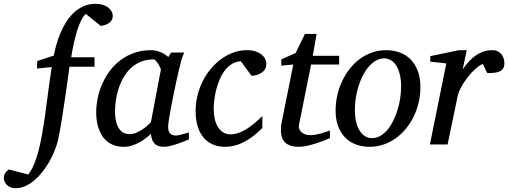

<svg xmlns="http://www.w3.org/2000/svg" viewBox="-150 -757 2663 1006"><path d="M440.9 -674.8Q440.9 -650.9 423.3 -637.9Q405.8 -625 377.9 -621.1L299.8 -684.1Q289.1 -675.3 279.8 -658.7Q270.5 -642.1 262.7 -621.1Q254.9 -600.1 248.3 -576.4Q241.7 -552.7 236.8 -530.5Q231.9 -508.3 228.5 -489Q225.1 -469.7 223.1 -457H345.2V-407.2H213.9Q212.4 -396 208.7 -368.2Q205.1 -340.3 199.7 -303.7Q194.3 -267.1 188.2 -225.3Q182.1 -183.6 176 -144.8Q169.9 -106 164.1 -73.2Q158.2 -40.5 153.8 -22Q147 5.9 135 35.4Q123 64.9 106.7 92.8Q90.3 120.6 70.6 145.5Q50.8 170.4 28.6 189Q6.3 207.5 -17.8 218.3Q-42 229 -66.9 229Q-85.9 229 -98.4 222.7Q-110.8 216.3 -117.7 207.8Q-124.5 199.2 -127.2 191.2Q-129.9 183.1 -129.9 179.2Q-129.9 160.2 -122.6 149.7Q-115.2 139.2 -104 130.9L-2 157.2Q11.2 141.1 22.2 117.7Q33.2 94.2 42.2 65.9Q51.3 37.6 58.6 5.1Q65.9 -27.3 71.8 -62Q84.5 -132.8 95.2 -220Q106 -307.1 121.1 -405.8L43.9 -397.9L44.9 -437L131.8 -465.8Q136.7 -492.2 145.3 -522.7Q153.8 -553.2 166.5 -583.3Q179.2 -613.3 196.5 -641.1Q213.9 -668.9 236.3 -690.2Q258.8 -711.4 286.9 -724.1Q314.9 -736.8 349.1 -736.8Q374.5 -736.8 392.1 -730.5Q409.7 -724.1 420.4 -714.6Q431.2 -705.1 436 -694.3Q440.9 -683.6 440.9 -674.8Z M692.9 -392.1Q693.4 -394.5 689.2 -403.3Q685.1 -412.1 679.2 -421.6Q673.3 -431.2 666.7 -438.5Q660.2 -445.8 655.8 -445.8Q617.7 -445.8 587.6 -433.3Q557.6 -420.9 535.2 -399.7Q512.7 -378.4 496.8 -350.6Q481 -322.8 471.2 -292.5Q461.4 -262.2 457 -231.4Q452.6 -200.7 452.6 -172.9Q452.6 -151.9 456.1 -130.9Q459.5 -109.9 468 -92.8Q476.6 -75.7 491.5 -64.9Q506.3 -54.2 529.8 -54.2Q547.4 -54.2 564.9 -62Q582.5 -69.8 597.7 -80.1Q612.8 -90.3 624 -100.6Q635.3 -110.8 640.6 -116.2ZM839.8 -26.9Q834 -24.4 818.4 -17.8Q802.7 -11.2 783.4 -4.6Q764.2 2 744.4 7.1Q724.6 12.2 710 12.2Q691.9 12.2 679.4 7.8Q667 3.4 658.9 -5.4Q650.9 -14.2 646.5 -26.9Q642.1 -39.6 640.6 -56.2Q629.4 -45.4 614.3 -33.4Q599.1 -21.5 580.8 -11.2Q562.5 -1 541.7 5.6Q521 12.2 498.5 12.2Q469.2 12.2 447 3.9Q424.8 -4.4 408.7 -18.3Q392.6 -32.2 382.1 -50.5Q371.6 -68.8 365.2 -88.6Q358.9 -108.4 356.4 -128.7Q354 -148.9 354 -167Q354 -205.6 362.3 -244.9Q370.6 -284.2 387 -320.6Q403.3 -356.9 427.7 -388.7Q452.1 -420.4 484.1 -443.8Q516.1 -467.3 555.4 -480.7Q594.7 -494.1 641.6 -494.1Q655.3 -494.1 668.7 -491Q682.1 -487.8 693.8 -482.7Q705.6 -477.5 715.3 -471.2Q725.1 -464.8 731.9 -458L746.6 -481.9H814.9Q812.5 -476.1 809.6 -468Q806.6 -460 803.7 -451.7Q800.8 -443.4 798.6 -436Q796.4 -428.7 795.9 -424.8Q792.5 -411.6 786.1 -385Q779.8 -358.4 772.7 -325.2Q765.6 -292 758.1 -255.6Q750.5 -219.2 744.6 -186.8Q738.8 -154.3 734.9 -129.2Q731 -104 731 -92.8Q731 -66.4 742.2 -56.6Q753.4 -46.9 773.9 -46.9Q778.8 -46.9 788.3 -49.1Q797.9 -51.3 808.1 -54.2Q818.4 -57.1 827.1 -59.6Q835.9 -62 839.8 -63Z M1245.6 -423.8Q1245.6 -414.1 1242.7 -403.8Q1239.7 -393.6 1231.2 -384.8Q1222.7 -376 1207.8 -368.9Q1192.9 -361.8 1168.9 -358.9L1111.8 -436Q1085 -434.6 1064 -421.1Q1043 -407.7 1027.1 -386.7Q1011.2 -365.7 1000.2 -339.1Q989.3 -312.5 982.4 -285.2Q975.6 -257.8 972.7 -231.9Q969.7 -206.1 969.7 -186Q969.7 -161.6 974.4 -137.9Q979 -114.3 989.5 -95.5Q1000 -76.7 1016.8 -64.9Q1033.7 -53.2 1058.6 -53.2Q1078.6 -53.2 1099.1 -60.3Q1119.6 -67.4 1140.4 -80.1Q1161.1 -92.8 1182.1 -110.4Q1203.1 -127.9 1224.6 -148.9V-85.9Q1209 -70.8 1189 -53.7Q1168.9 -36.6 1144.5 -22Q1120.1 -7.3 1091.1 2.4Q1062 12.2 1028.8 12.2Q993.2 12.2 964.6 -0.2Q936 -12.7 916.3 -36.4Q896.5 -60.1 885.7 -94.7Q875 -129.4 875 -173.8Q875 -218.8 885.5 -259.8Q896 -300.8 914.6 -336.4Q933.1 -372.1 958.5 -401.1Q983.9 -430.2 1013.7 -450.9Q1043.5 -471.7 1076.4 -482.9Q1109.4 -494.1 1143.6 -494.1Q1170.4 -494.1 1189.9 -487.3Q1209.5 -480.5 1221.7 -470.2Q1233.9 -460 1239.7 -447.5Q1245.6 -435.1 1245.6 -423.8Z M1480 -418.9 1417 -105Q1414.1 -91.8 1418 -81.3Q1421.9 -70.8 1430.4 -63.7Q1439 -56.6 1450.4 -52.7Q1461.9 -48.8 1474.6 -48.8Q1488.8 -48.8 1503.9 -51.5Q1519 -54.2 1533 -58.1Q1546.9 -62 1558.8 -66.2Q1570.8 -70.3 1578.6 -73.2V-33.2Q1572.3 -30.3 1554.2 -22.9Q1536.1 -15.6 1512.7 -7.8Q1489.3 0 1463.4 6.1Q1437.5 12.2 1416 12.2Q1388.7 12.2 1370.6 5.6Q1352.5 -1 1341.8 -12.5Q1331.1 -23.9 1326.4 -39.8Q1321.8 -55.7 1321.8 -74.2Q1321.8 -84 1322.5 -94.2Q1323.2 -104.5 1325.7 -115.2L1386.7 -418.9L1323.7 -413.1V-445.8L1398.9 -479L1447.8 -579.1H1508.8L1488.8 -464.8H1627V-418.9Z M1951.7 -304.2Q1951.7 -339.8 1944.8 -367.2Q1938 -394.5 1926.3 -413.1Q1914.6 -431.6 1898.2 -441.4Q1881.8 -451.2 1862.8 -451.2Q1830.1 -451.2 1802 -427.5Q1773.9 -403.8 1753.4 -365.5Q1732.9 -327.1 1721.2 -279.1Q1709.5 -231 1709.5 -182.1Q1709.5 -145 1716.3 -117.2Q1723.1 -89.4 1735.4 -70.6Q1747.6 -51.8 1763.7 -42.5Q1779.8 -33.2 1798.8 -33.2Q1822.3 -33.2 1843 -45.2Q1863.8 -57.1 1880.6 -77.4Q1897.5 -97.7 1910.6 -124.5Q1923.8 -151.4 1933.1 -181.4Q1942.4 -211.4 1947 -243.2Q1951.7 -274.9 1951.7 -304.2ZM2052.7 -299.8Q2052.7 -259.3 2043.7 -220.5Q2034.7 -181.6 2017.8 -147Q2001 -112.3 1977.3 -83.3Q1953.6 -54.2 1924.1 -33Q1894.5 -11.7 1859.9 0.2Q1825.2 12.2 1786.6 12.2Q1745.6 12.2 1712.4 -1Q1679.2 -14.2 1656.2 -38.8Q1633.3 -63.5 1620.8 -98.4Q1608.4 -133.3 1608.4 -176.8Q1608.4 -217.3 1617.2 -256.6Q1626 -295.9 1642.3 -331.1Q1658.7 -366.2 1682.1 -396.2Q1705.6 -426.3 1735.1 -448Q1764.6 -469.7 1799.6 -481.9Q1834.5 -494.1 1873.5 -494.1Q1909.7 -494.1 1942.1 -482.9Q1974.6 -471.7 1999.3 -447.8Q2023.9 -423.8 2038.3 -387.2Q2052.7 -350.6 2052.7 -299.8Z M2492.7 -426.8Q2492.7 -409.2 2486.3 -398.7Q2480 -388.2 2468.3 -382.8Q2456.5 -377.4 2440.2 -375.7Q2423.8 -374 2403.3 -374L2379.4 -421.9Q2360.8 -414.1 2339.6 -394.8Q2318.4 -375.5 2299.3 -350.8Q2280.3 -326.2 2266.1 -300Q2252 -273.9 2247.6 -252L2195.3 0H2102.5L2188.5 -424.8L2104.5 -434.1V-462.9L2255.4 -494.1H2295.4L2274.4 -393.1Q2305.2 -440.4 2344.2 -467.3Q2383.3 -494.1 2428.7 -494.1Q2446.8 -494.1 2459 -487.5Q2471.2 -481 2478.8 -470.7Q2486.3 -460.4 2489.5 -448.7Q2492.7 -437 2492.7 -426.8Z"/></svg>

Font: Charis SIL Afr
Style: Italic
Weight: 400
Italic angle: -11°
Foundry: SIL International
Version: Version 5.000